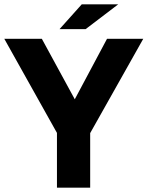

<svg xmlns="http://www.w3.org/2000/svg" viewBox="-22 -870 684 890"><path d="M261 -220 -2 -690H172L361 -343ZM242 0V-381H396V0ZM378 -221 289 -343 474 -690H642ZM254 -735 357 -850H526L375 -735Z"/></svg>

Font: Radio Canada Big
Style: Bold
Weight: 700
Designer: Étienne Aubert Bonn
Foundry: Coppers and Brasses
Version: Version 1.001